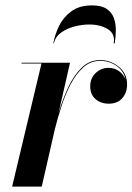

<svg xmlns="http://www.w3.org/2000/svg" viewBox="-20 -693 492 713"><path d="M402 -532Q408.8 -567.2 380.6 -584.6Q352.5 -602 312 -602Q285 -602 256.6 -594.7Q228.1 -587.4 206.8 -571.9Q185.5 -556.5 180 -532H178Q183 -562.5 198.6 -595.2Q214.1 -627.9 244.1 -650.4Q274 -673 322 -673Q357.2 -673 376.4 -659.8Q395.6 -646.6 403.1 -625.4Q410.5 -604.1 410.1 -579.5Q409.8 -554.9 406 -532ZM134 -457H60V-460H240L197.5 -273.6Q212 -322.8 232.9 -367.8Q253.8 -412.8 283 -441.4Q312.2 -470 352 -470Q390.2 -470 421.1 -445.1Q452 -420.2 452 -379Q452 -349.8 434.5 -328.9Q417 -308 384 -308Q354.8 -308 334.9 -324.8Q315 -341.5 315 -373Q315 -402.2 335.1 -421.6Q355.2 -441 383 -441Q405.5 -441 422 -428.9Q438.5 -416.8 446 -398Q440 -428.8 413.2 -447.9Q386.5 -467 352 -467Q316.2 -467 289.1 -442.6Q262 -418.1 241.9 -379.4Q221.9 -340.8 207.8 -296.9Q193.6 -253.1 184 -214.4L135 0H25Z"/></svg>

Font: Bodoni* 72 Medium
Style: Italic
Weight: 500
Italic angle: -13°
Version: Version 1.002; ttfautohint (v0.97) -l 8 -r 50 -G 200 -x 14 -